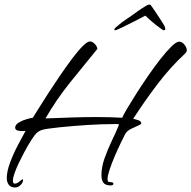

<svg xmlns="http://www.w3.org/2000/svg" viewBox="-20 -792 845 848"><path d="M47 36Q28 36 19 24.5Q10 13 10 -6Q10 -35 24.5 -74Q39 -113 59 -151Q79 -189 93 -214L80 -213Q73 -212 60 -215Q47 -218 47 -228Q47 -241 62.5 -250.5Q78 -260 97 -265.5Q116 -271 125 -272Q133 -285 151.5 -314.5Q170 -344 194.5 -382Q219 -420 246 -459.5Q273 -499 298.5 -533Q324 -567 345 -588Q366 -609 377 -609Q388 -609 398.5 -598Q409 -587 410 -576Q350 -503 289 -427Q228 -351 181 -269Q237 -271 294 -273Q351 -275 407 -275Q465 -275 520 -272Q524 -283 540.5 -311Q557 -339 581.5 -377.5Q606 -416 633.5 -456Q661 -496 688 -530.5Q715 -565 737 -586.5Q759 -608 771 -608Q784 -608 794.5 -595Q805 -582 805 -570Q805 -563 798 -556Q732 -495 674.5 -419Q617 -343 568 -267Q575 -266 589.5 -261.5Q604 -257 604 -247Q604 -243 589.5 -237Q575 -231 558 -222.5Q541 -214 533 -200Q526 -187 513 -160Q500 -133 486.5 -101.5Q473 -70 464 -42.5Q455 -15 455 -1Q455 3 456.5 7.5Q458 12 463 12Q481 12 481 19Q481 27 469 27Q446 27 437 15.5Q428 4 428 -18Q428 -54 442 -93.5Q456 -133 474.5 -171.5Q493 -210 506 -242Q502 -244 497.5 -244Q493 -244 488 -244Q428 -244 366.5 -240Q305 -236 245 -230Q212 -226 191.5 -223.5Q171 -221 157.5 -215Q144 -209 132.5 -194Q121 -179 104 -150Q97 -138 86 -117.5Q75 -97 63.5 -73Q52 -49 44.5 -28Q37 -7 37 7Q37 11 38.5 15Q40 19 45 19Q55 19 66 9.5Q77 0 80 0Q82 0 82 2Q82 14 71 25Q60 36 47 36ZM492 -659Q485 -657 485 -661Q485 -663 487 -666Q489 -669 490 -670Q515 -692 538.5 -707.5Q562 -723 585 -740Q592 -745 603 -752.5Q614 -760 624.5 -766Q635 -772 639 -772Q645 -772 649 -765L665 -742Q677 -725 685.5 -711Q694 -697 705 -680Q710 -672 710 -663Q710 -660 706.5 -659Q703 -658 700 -659Q697 -661 682.5 -671.5Q668 -682 651 -696.5Q634 -711 622 -723Q599 -711 570 -696Q541 -681 518.5 -670.5Q496 -660 492 -659Z"/></svg>

Font: Hurricane
Style: Regular
Weight: 400
Designer: Robert E. Leuschke
Foundry: Robert E. Leuschke
Version: Version 1.010; ttfautohint (v1.8.3)